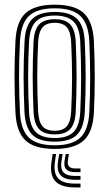

<svg xmlns="http://www.w3.org/2000/svg" viewBox="-20 -628 466 820"><path d="M213.8 8Q126.5 8 88.2 -28.8Q50 -65.5 46 -147.5Q42.2 -222.5 42 -296.4Q41.8 -370.2 46 -452.5Q50.2 -537.8 90.4 -572.9Q130.5 -608 213.8 -608Q298.5 -608 337.6 -572.1Q376.8 -536.2 381 -452.2Q384.5 -374.8 384.6 -298.8Q384.8 -222.8 381 -147.5Q376.5 -62.2 336.4 -27.1Q296.2 8 213.8 8ZM213.8 -7.5Q288.5 -7.5 323 -40.1Q357.5 -72.8 361.5 -148.8Q365 -220.2 365.1 -294.4Q365.2 -368.5 361.5 -451.2Q357.8 -527 323.4 -559.8Q289 -592.5 213.8 -592.5Q138.5 -592.5 103.9 -560Q69.2 -527.5 65.2 -451.2Q61 -365 61.4 -293.6Q61.8 -222.2 65.2 -148.5Q69 -73.2 103.2 -40.4Q137.5 -7.5 213.8 -7.5ZM213.8 -23Q146.8 -23 117.4 -53Q88 -83 84.5 -150Q81 -226 80.8 -297.1Q80.5 -368.2 84.8 -450.2Q88.2 -519.2 118.8 -548.1Q149.2 -577 213.8 -577Q278.5 -577 308.6 -547.9Q338.8 -518.8 342 -450.5Q345.8 -370.8 345.9 -299.1Q346 -227.5 342 -149.8Q338.5 -81.8 308.6 -52.4Q278.8 -23 213.8 -23ZM213.8 -38.5Q269 -38.5 294.4 -64.6Q319.8 -90.8 322.8 -151.5Q326.2 -223.8 326.4 -294.4Q326.5 -365 322.8 -449Q320 -511 293.8 -536.2Q267.5 -561.5 213.8 -561.5Q156.8 -561.5 131.9 -534.8Q107 -508 104 -448.8Q100.2 -372.8 100.1 -302Q100 -231.2 104 -150.5Q107 -90.2 132.6 -64.4Q158.2 -38.5 213.8 -38.5ZM213.8 -54Q168 -54 147 -76.6Q126 -99.2 123.2 -151Q119.8 -229.5 119.6 -299.4Q119.5 -369.2 123.2 -448.2Q126 -501.5 147.5 -523.8Q169 -546 213.8 -546Q259 -546 280 -523.4Q301 -500.8 303.5 -448.2Q307.2 -363 307 -292.5Q306.8 -222 303.5 -152Q300.8 -99.2 279.8 -76.6Q258.8 -54 213.8 -54ZM213.8 -69.5Q249 -69.5 265.4 -88.9Q281.8 -108.2 284 -152.8Q287.5 -224.8 287.8 -292.9Q288 -361 284 -447.2Q282 -491 265.9 -510.8Q249.8 -530.5 213.8 -530.5Q177.2 -530.5 161.1 -510.6Q145 -490.8 142.8 -447.5Q139 -367.5 139 -299.6Q139 -231.8 142.8 -151.8Q145 -108.5 161.2 -89Q177.5 -69.5 213.8 -69.5ZM219.5 29.8 214.5 64Q207.8 111.8 228.6 134Q249.5 156.2 301.5 156.2H323.8V172.5H301.5Q241 172.5 216.5 146.2Q192 120 199.8 64L204.8 29.8ZM274.2 29.8 269.8 58.8Q264.8 91.5 301.5 91.5H323.8V107.2H301.5Q247.2 107.2 255.8 58.8L260.5 29.8ZM247.5 29.8 242.5 61.5Q237.5 93.8 251.6 108.6Q265.8 123.5 301.5 123.5H323.8V140H301.5Q257 140 239.2 120.9Q221.5 101.8 227.8 61.5L232.8 29.8Z"/></svg>

Font: Big Shoulders Inline Text SemiBold
Style: Regular
Weight: 600
Designer: Patric King
Foundry: XO Type Co
Version: Version 1.000